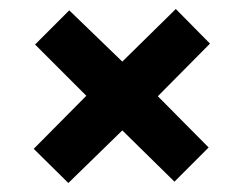

<svg xmlns="http://www.w3.org/2000/svg" viewBox="-20 -542 542 427"><path d="M447 -445 331 -328 444 -214 368 -138 252 -252 132 -135 55 -211 172 -329 58 -443 134 -519 252 -405 371 -522Z"/></svg>

Font: Non Bureau Medium
Style: Regular
Weight: 500
Designer: Jona Saucedo
Foundry: Non Foundry
Version: Version 1.000; ttfautohint (v1.8.4)